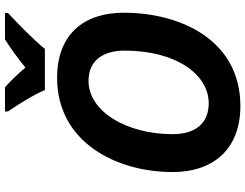

<svg xmlns="http://www.w3.org/2000/svg" viewBox="-127 -847 984 770"><g transform="rotate(-90 365.0 -462.0)"><path d="M389 -774H554C589 -818 658 -885 698 -922V-934H592C553 -909 518 -884 479 -852C456 -880 423 -914 400 -934H303V-922C330 -883 369 -821 389 -774ZM325 10C586 10 699 -225 699 -458C699 -619 611 -725 438 -725C178 -725 60 -485 60 -262C60 -98 152 10 325 10ZM336 -117C258 -117 212 -167 212 -262C212 -445 302 -599 426 -599C506 -599 547 -542 547 -454C547 -249 452 -117 336 -117Z"/></g></svg>

Font: Noto Sans
Style: Bold Italic
Weight: 700
Italic angle: -12°
Designer: Monotype Design Team
Foundry: Monotype Imaging Inc.
Version: Version 2.013